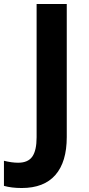

<svg xmlns="http://www.w3.org/2000/svg" viewBox="-94 -734 445 964"><path d="M15.1 210Q-36.1 210 -74.2 199.2V73.2Q-35.2 83 -2.9 83Q46.9 83 68.4 52Q89.8 21 89.8 -44.9V-713.9H241.2V-45.9Q241.2 79.1 184.1 144.5Q127 210 15.1 210Z"/></svg>

Font: Zoram GWebM
Style: Bold
Weight: 700
Foundry: Ascender Corporation
Version: Version 1.000